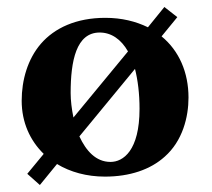

<svg xmlns="http://www.w3.org/2000/svg" viewBox="-20 -495 607 549"><path d="M450 -475 403 -417C368 -434 328 -444 281 -444C198 -444 136 -415 97 -370C59 -326 42 -266 42 -207C42 -145 66 -93 105 -55L58 2L94 34L143 -26C181 -3 228 10 280 10C351 10 410 -10 451 -47C502 -92 519 -160 519 -216C519 -288 492 -350 442 -391L487 -446ZM366 -298C374 -266 379 -228 379 -184C379 -64 332 -32 296 -32C254 -32 226 -64 207 -105ZM265 -402C298 -402 326 -383 346 -348L190 -159C185 -183 182 -208 182 -229C182 -321 198 -402 265 -402Z"/></svg>

Font: Libertinus Serif
Style: Bold
Weight: 700
Designer: Philipp H. Poll, Khaled Hosny
Foundry: Caleb Maclennan
Version: Version 7.050;RELEASE